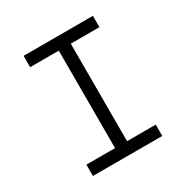

<svg xmlns="http://www.w3.org/2000/svg" viewBox="-161 -834 938 969"><g transform="rotate(-30 308.0 -350.0)"><path d="M273 0V-700H343V0ZM106 0V-66H510V0ZM106 -634V-700H510V-634Z"/></g></svg>

Font: Overpass Mono Light
Style: Regular
Weight: 300
Monospace: yes
Designer: Delve Withrington, Dave Bailey
Foundry: Delve Fonts LLC
Version: Version 4.000